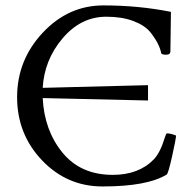

<svg xmlns="http://www.w3.org/2000/svg" viewBox="-20 -670 686 696"><path d="M585 -186.5Q598.6 -186.5 618.2 -178.7Q618.2 -168 604 -104Q589.8 -40 584 -37.1Q513.7 5.9 351.6 5.9Q222.7 5.9 132.3 -88.9Q42 -183.6 42 -317.9Q42 -452.1 134.8 -551.3Q227.5 -650.4 355 -650.4Q482.4 -650.4 599.6 -627Q597.7 -496.1 597.7 -483.9Q597.7 -471.7 582.5 -471.7Q567.4 -471.7 564.5 -476.6Q558.1 -511.7 524.9 -553.2Q504.9 -578.1 463.4 -593.8Q421.9 -609.4 365.2 -609.4Q273.4 -609.4 207 -531.2Q140.6 -453.1 134.8 -351.6L516.6 -361.3V-305.7L134.8 -314.5Q140.6 -197.3 206.5 -116.7Q272.5 -36.1 388.7 -36.1Q483.4 -36.1 538.1 -92.8Q561 -117.2 577.1 -170.4Q582 -186.5 585 -186.5Z"/></svg>

Font: CrimsonText-Roman
Style: Roman
Weight: 400
Version: Version 0.13